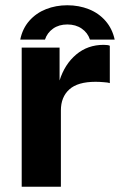

<svg xmlns="http://www.w3.org/2000/svg" viewBox="-20 -710 460 730"><path d="M62.5 -529H206.5V-404Q226 -466 269.8 -502.8Q313.5 -539.5 374 -539.5Q391 -539.5 397.5 -536V-394Q391.5 -396.5 374.5 -397.5Q358 -399 343.5 -399Q275.5 -399 243.5 -370Q211.5 -341 211.5 -290V0H62.5ZM236 -617Q204 -617 181.8 -601.2Q159.5 -585.5 151 -559.5H57Q65.5 -601.5 91.5 -631Q117.5 -660.5 155 -675.2Q192.5 -690 236 -690Q280 -690 317.8 -675Q355.5 -660 381.2 -630.5Q407 -601 416 -559.5H322Q313.5 -585.5 290.8 -601.2Q268 -617 236 -617Z"/></svg>

Font: 1883 Sans
Style: Bold
Weight: 700
Designer: 1883 Sans project is a fork of Public Sans.
Version: Version 1.009